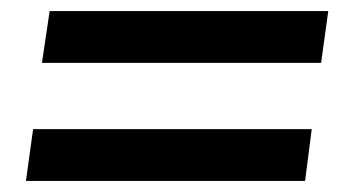

<svg xmlns="http://www.w3.org/2000/svg" viewBox="-20 -428 648 348"><path d="M56 -314 70 -408H575L562 -314ZM27 -100 40 -194H545L533 -100Z"/></svg>

Font: Chivo Medium
Style: Italic
Weight: 500
Italic angle: -8.05°
Designer: Hector Gatti
Foundry: Omnibus-Type
Version: Version 2.002